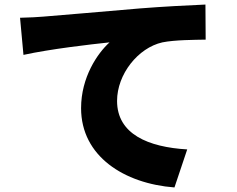

<svg xmlns="http://www.w3.org/2000/svg" viewBox="-20 -777 1040 843"><path d="M68 -699 83 -536C202 -562 376 -582 461 -591C408 -543 336 -438 336 -302C336 -91 525 29 746 46L802 -121C631 -131 494 -188 494 -334C494 -451 586 -567 693 -591C748 -602 832 -602 883 -603L882 -757C810 -754 693 -748 594 -740C413 -724 263 -712 170 -704C151 -702 108 -700 68 -699Z"/></svg>

Font: Noto Sans CJK JP Black
Style: Regular
Weight: 900
Designer: Ryoko NISHIZUKA (kana & ideographs); Paul D. Hunt (Latin, Greek & Cyrillic); Wenlong ZHANG (bopomofo); Sandoll Communica
Foundry: Adobe Systems Incorporated
Version: Version 1.004;PS 1.004;hotconv 1.0.82;makeotf.lib2.5.63406